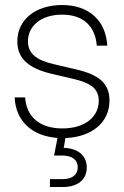

<svg xmlns="http://www.w3.org/2000/svg" viewBox="-20 -544 496 768"><path d="M179.7 204.1H231C289.6 204.1 327.1 175.8 327.1 125.5C327.1 78.6 292.5 49.3 234.9 47.4L241.7 8.3C347.7 3.9 418 -54.2 418 -142.1C418 -212.4 372.6 -246.1 283.7 -266.6L195.8 -287.1C128.9 -302.7 91.8 -327.6 91.8 -378.4C91.8 -441.9 146 -485.4 228.5 -485.4C312.5 -485.4 360.8 -439.9 367.2 -361.3H409.2C403.3 -463.4 334 -523.9 228.5 -523.9C122.1 -523.9 49.3 -465.3 49.3 -378.4C49.3 -308.1 96.7 -270 187.5 -248.5L274.9 -228C338.4 -212.9 375 -191.9 375 -141.1C375 -75.7 319.3 -30.3 229.5 -30.3C138.2 -30.3 85.4 -77.6 80.6 -154.3H38.6C43 -58.6 108.9 0.5 210 7.8L196.3 78.1H228.5C270 78.1 291 96.2 291 125.5C291 154.8 269 172.4 231 172.4H179.7Z"/></svg>

Font: Raveo Display Display ExLight
Style: Regular
Weight: 200
Designer: Jakub Foglar, Rasmus Andersson (Inter)
Foundry: Jakubfoglar.com
Version: Version 1.100;Glyphs 3.2.3 (3260)